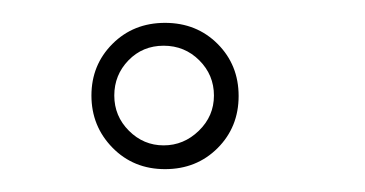

<svg xmlns="http://www.w3.org/2000/svg" viewBox="-20 -484 319 168"><path d="M60 -400.4Q60 -427.2 78.4 -445.6Q96.8 -464 124.4 -464Q152 -464 170.4 -445.6Q188.8 -427.2 188.8 -400Q188.8 -372.8 170.4 -354.4Q152 -336 124.4 -336Q96.8 -336 78.4 -354.8Q60 -373.6 60 -400.4ZM92.8 -369.6Q105.6 -356.8 123.2 -356.8Q140.8 -356.8 154 -369.6Q167.2 -382.4 167.2 -400.4Q167.2 -418.4 154.4 -431.2Q141.6 -444 123.2 -444Q104.8 -444 92.4 -431.2Q80 -418.4 80 -400.4Q80 -382.4 92.8 -369.6Z"/></svg>

Font: Rouge Script
Style: Regular
Weight: 400
Designer: Sabrina Mariela Lopez
Foundry: Typesenses
Version: Version 1.003